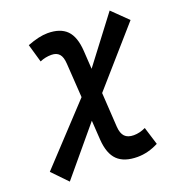

<svg xmlns="http://www.w3.org/2000/svg" viewBox="-210 -643 934 994"><g transform="rotate(-20 257.0 -146.0)"><path d="M6.3 234.4 -73.7 151.4 212.9 -155.8 200.7 -343.8Q198.7 -381.3 183.8 -398.2Q168.9 -415 140.1 -415Q106.9 -415 77.1 -401.9L48.3 -502Q113.8 -527.3 160.2 -527.3Q230 -527.3 265.4 -491.5Q300.8 -455.6 305.7 -376.5L312 -275.9L502.9 -527.3L587.9 -444.3L320.3 -139.2L332 50.8Q334.5 87.9 351.1 105Q367.7 122.1 400.4 122.1Q432.6 122.1 465.8 106.4L496.1 204.6Q438.5 234.4 380.4 234.4Q307.6 234.4 270.5 198.5Q233.4 162.6 228 83.5L221.2 -22.9Z"/></g></svg>

Font: Cascadia Code PL SemiBold
Style: Italic
Weight: 600
Italic angle: -10°
Monospace: yes
Designer: Aaron Bell
Foundry: Saja Typeworks
Version: Version 2404.023; ttfautohint (v1.8.4)